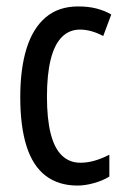

<svg xmlns="http://www.w3.org/2000/svg" viewBox="-20 -567 387 597"><path d="M221 10Q162 10 122 -20.5Q82 -51 62.5 -112.5Q43 -174 43 -265Q43 -353 62.5 -416Q82 -479 122 -513Q162 -547 223 -547Q255 -547 280 -540.5Q305 -534 326 -522L301 -455Q282 -465 264 -470Q246 -475 229 -475Q195 -475 172 -451.5Q149 -428 137.5 -381.5Q126 -335 126 -266Q126 -198 137.5 -152Q149 -106 172.5 -83.5Q196 -61 230 -61Q252 -61 274.5 -67.5Q297 -74 320 -86V-18Q299 -5 271.5 2.5Q244 10 221 10Z"/></svg>

Font: Noto Sans Khmer ExtraCondensed
Style: Regular
Weight: 400
Width: 2
Designer: Danh Hong and the Monotype Design Team
Foundry: Monotype Imaging Inc.
Version: Version 2.004